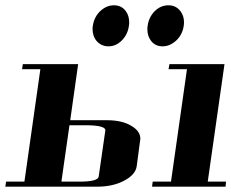

<svg xmlns="http://www.w3.org/2000/svg" viewBox="-20 -702 870 722"><path d="M0 0 2.9 -19H71.8L131.8 -441.9H63L65.9 -460.9H273.9L244.1 -250H380.9Q440.4 -250 475.1 -228Q507.8 -208.5 507.8 -180.2Q507.8 -179.2 507.3 -176.5Q506.8 -173.8 506.8 -172.9L494.1 -77.1Q489.7 -44.9 445.8 -22Q403.8 0 345.2 0ZM210.9 -19H279.8Q348.1 -19 351.1 -38.1L376 -210.9Q378.9 -229.5 310.1 -231H241.2ZM328.1 -592.8Q328.1 -601.1 329.1 -605Q334 -638.2 356.9 -660.2Q380.4 -682.1 408.2 -682.1Q437 -682.1 453.1 -660.2Q465.8 -642.6 465.8 -618.2Q465.8 -608.9 464.8 -605Q460.4 -572.3 438 -549.8Q416 -527.8 388.2 -527.8H387.2Q359.4 -527.8 340.8 -550.8Q328.1 -568.4 328.1 -592.8ZM534.2 -591.8Q534.2 -600.1 535.2 -605Q539.6 -637.7 562 -660.2Q584 -682.1 613.8 -682.1Q642.1 -682.1 659.2 -659.2Q671.9 -641.6 671.9 -619.1Q671.9 -609.9 670.9 -605Q666.5 -573.2 644 -550.8Q619.6 -527.8 591.8 -527.8H590.8Q563 -527.8 546.9 -549.8Q534.2 -567.4 534.2 -591.8ZM551.8 0 554.2 -19H623L683.1 -441.9H613.8L617.2 -460.9H824.2L761.2 -19H830.1L828.1 0Z"/></svg>

Font: Hjet
Style: Italic
Weight: 400
Designer: T. Christopher White
Version: Version 1.2